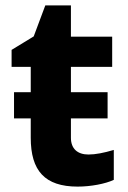

<svg xmlns="http://www.w3.org/2000/svg" viewBox="-20 -682 474 712"><path d="M243 -171V-243H379V-340H243V-434H396V-546H243V-662H148L105 -547L23 -497V-434H94V-340H32V-243H94V-171C94 -49 146 10 268 10C316 10 370 0 402 -15V-126C365 -115 334 -109 308 -109C268 -109 243 -130 243 -171Z"/></svg>

Font: Passageway
Style: Regular
Weight: 700
Foundry: Ascender Corporation
Version: Version 1.11